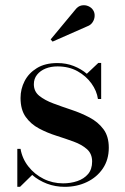

<svg xmlns="http://www.w3.org/2000/svg" viewBox="-20 -713 484 743"><path d="M47 10V-137H59.5Q66 -99 89.8 -68.8Q113.5 -38.5 148.5 -21Q183.5 -3.5 224 -3.5Q253.5 -3.5 279.2 -12.2Q305 -21 320.8 -39.5Q336.5 -58 336.5 -88Q336.5 -118 316.5 -135.8Q296.5 -153.5 265 -165Q233.5 -176.5 198 -187.8Q162.5 -199 131 -215.8Q99.5 -232.5 79.5 -260.5Q59.5 -288.5 59.5 -334Q59.5 -368.5 75.2 -399.2Q91 -430 122.8 -449.5Q154.5 -469 202 -469Q236.5 -469 265.5 -457.5Q294.5 -446 316 -427.5L360.5 -469.5H371.5V-330H359Q354.5 -361.5 333.8 -390.2Q313 -419 279.8 -437.5Q246.5 -456 202.5 -456Q177 -456 156.5 -447.8Q136 -439.5 123.5 -424Q111 -408.5 111 -387Q111 -359 132.2 -342Q153.5 -325 186.2 -312.8Q219 -300.5 256 -288.2Q293 -276 326.2 -258.5Q359.5 -241 380.2 -213.2Q401 -185.5 401 -141.5Q401 -95 378 -61Q355 -27 316.2 -8.5Q277.5 10 230.5 10Q194 10 161.8 -2.2Q129.5 -14.5 104.5 -36L57.5 10ZM183.5 -552 176 -560.5 271 -675Q282 -689.5 296 -692Q310 -694.5 322.2 -689Q334.5 -683.5 340.5 -673.5Q347 -663.5 346.2 -650.5Q345.5 -637.5 338.2 -626.8Q331 -616 318.5 -611.5Z"/></svg>

Font: Bodoni Moda 18pt Medium
Style: Regular
Weight: 500
Designer: Owen Earl
Foundry: indestructible type
Version: Version 2.004